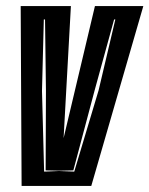

<svg xmlns="http://www.w3.org/2000/svg" viewBox="-20 -611 491 631"><path d="M51 0 48 -591H213L189 -157L292 -591H451L280 0ZM125 -47 174 -49 224 -47 304 -314 359 -547H355L291 -314L221 -51L175 -50L130 -51L131 -313L128 -547H124L118 -312Z"/></svg>

Font: Alumni Sans Inline One
Style: Italic
Weight: 400
Italic angle: -8°
Designer: Robert E. Leuschke
Foundry: Robert E. Leuschke
Version: Version 1.100; ttfautohint (v1.8.3)